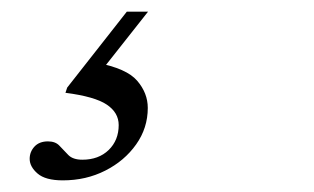

<svg xmlns="http://www.w3.org/2000/svg" viewBox="-20 -45 540 330"><path d="M88 265Q58 265 44.5 253.2Q31 241.5 31 228Q31 216 39.2 207Q47.5 198 62.5 198Q75.5 198 82.5 205.8Q89.5 213.5 97.5 221.5Q105.5 229.5 121.5 229.5Q149.5 229.5 166.8 212.8Q184 196 184 170Q184 148.5 163.5 134.8Q143 121 92.5 114.5L95.5 105.5L198 -25H234.5L129.5 108L146.5 63Q197.5 72.5 215.8 93.8Q234 115 234 140.5Q234 175 214 203.2Q194 231.5 161 248.2Q128 265 88 265Z"/></svg>

Font: Newsreader 16pt
Style: Italic
Weight: 400
Italic angle: -17°
Designer: Hugues Gentile
Foundry: Production Type
Version: Version 1.003